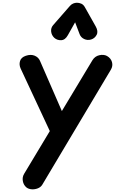

<svg xmlns="http://www.w3.org/2000/svg" viewBox="-20 -1414 859 1434"><path d="M173 -997.5Q210 -1010 238.5 -998.2Q267 -986.5 278.5 -960L442 -584.5L670 -963.5Q688.5 -994 721.5 -1001.5Q754.5 -1009 779 -996Q808.5 -979 816.5 -950Q824.5 -921 808 -893.5L295.5 -34Q284.5 -16 262.2 -7.2Q240 1.5 216.5 -0.2Q193 -2 177 -14.5Q155.5 -33 150.5 -62Q145.5 -91 160 -115.5L352 -435L134 -902.5Q121.5 -930 129.5 -957.8Q137.5 -985.5 173 -997.5ZM660.5 -1119Q633.5 -1111 608.8 -1122.5Q584 -1134 574.5 -1159L541 -1247.5L487 -1151.5Q467 -1115 437 -1113.8Q407 -1112.5 385.5 -1131.5Q365 -1151 362 -1178.5Q359 -1206 377.5 -1227L502 -1369.5Q513 -1382 526.8 -1387.8Q540.5 -1393.5 554.5 -1393.5Q571.5 -1393.5 587.2 -1386.5Q603 -1379.5 613.5 -1361L695 -1216.5Q715.5 -1180 701.8 -1153.8Q688 -1127.5 660.5 -1119Z"/></svg>

Font: Edu SA Hand Cursive
Style: Regular
Weight: 400
Designer: Tina and Corey Anderson, Eben Sorkin, Mirko Velimirovic
Foundry: Google for Education
Version: Version 2.000